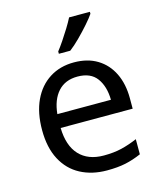

<svg xmlns="http://www.w3.org/2000/svg" viewBox="-115 -850 795 945"><g transform="rotate(-15 282.0 -378.0)"><path d="M292 -546Q361 -546 410.5 -516Q460 -486 486.5 -431.5Q513 -377 513 -304V-251H146Q148 -160 192.5 -112.5Q237 -65 317 -65Q368 -65 407.5 -74.5Q447 -84 489 -102V-25Q448 -7 408 1.5Q368 10 313 10Q237 10 178.5 -21Q120 -52 87.5 -113.5Q55 -175 55 -264Q55 -352 84.5 -415Q114 -478 167.5 -512Q221 -546 292 -546ZM291 -474Q228 -474 191.5 -433.5Q155 -393 148 -321H421Q420 -389 389 -431.5Q358 -474 291 -474ZM433 -756Q421 -738 396 -709.5Q371 -681 342.5 -652.5Q314 -624 290 -606H232V-618Q247 -637 264.5 -663Q282 -689 299 -716.5Q316 -744 327 -766H433Z"/></g></svg>

Font: Noto Sans Old Italic
Style: Regular
Weight: 400
Designer: Monotype Design Team
Foundry: Monotype Imaging Inc.
Version: Version 2.003; ttfautohint (v1.8.4.7-5d5b)